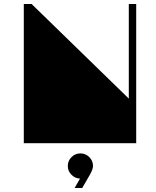

<svg xmlns="http://www.w3.org/2000/svg" viewBox="-20 -717 780 960"><path d="M99 -1V-697H138L624 -224V-697H661V-1ZM353 223 380 176Q355 175 337 156.5Q319 138 319 113Q319 87 337.5 68.5Q356 50 382 50Q408 50 426.5 68.5Q445 87 445 113Q445 128 431 154L391 223Z"/></svg>

Font: Major Mono Display
Style: Regular
Weight: 400
Designer: Emre Parlak
Foundry: Emre Parlak
Version: Version 2.000; ttfautohint (v1.8) -l 8 -r 50 -G 200 -x 14 -D